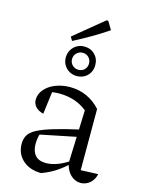

<svg xmlns="http://www.w3.org/2000/svg" viewBox="-134 -983 790 1070"><g transform="rotate(15 260.5 -448.5)"><path d="M437 6Q407 6 381.5 -17Q356 -40 346 -84L357 -391Q291 -445 195 -445Q176 -445 156.5 -442Q137 -439 119 -434L156 -454L138 -313Q109 -320 93 -337Q77 -354 77 -378Q77 -410 99.5 -437Q122 -464 160.5 -479.5Q199 -495 246 -495Q298 -495 342.5 -474.5Q387 -454 421 -416V-63L521 -67Q516 -44 503.5 -27.5Q491 -11 473.5 -2.5Q456 6 437 6ZM211 10Q145 9 105 -27Q65 -63 65 -121Q65 -149 77.5 -170.5Q90 -192 123.5 -209.5Q157 -227 217.5 -245Q278 -263 372 -284V-241L127 -191L151 -204Q145 -188 142.5 -171Q140 -154 140 -140Q140 -98 160.5 -74.5Q181 -51 223 -51Q254 -51 289 -64Q324 -77 363 -104V-87Q330 -55 294 -31Q258 -7 211 10ZM263 -564Q239 -564 220 -575Q201 -586 189.5 -605Q178 -624 178 -649Q178 -673 189.5 -692.5Q201 -712 220 -723Q239 -734 263 -734Q300 -734 324 -710Q348 -686 348 -649Q348 -624 337 -605Q326 -586 307 -575Q288 -564 263 -564ZM263 -600Q285 -600 298.5 -614Q312 -628 312 -649Q312 -670 298 -684Q284 -698 263 -698Q243 -698 228.5 -684Q214 -670 214 -649Q214 -628 228.5 -614Q243 -600 263 -600ZM188 -746 175 -768 344 -907H354L382 -860Q335 -828 286.5 -800Q238 -772 188 -746Z"/></g></svg>

Font: Piazzolla Thin Light
Style: Regular
Weight: 300
Version: Version 2.005